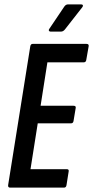

<svg xmlns="http://www.w3.org/2000/svg" viewBox="-20 -855 424 875"><path d="M26 0Q16 0 17 -11L118 -644Q120 -655 129 -655H374Q386 -655 384 -644L373 -581Q371 -571 362 -571H196L165 -373H315Q327 -373 325 -363L315 -303Q313 -293 304 -293H152L119 -84H284Q295 -84 293 -74L283 -11Q281 0 272 0ZM210 -711Q205 -711 203 -715Q201 -719 205 -724L273 -825Q280 -835 290 -835H350Q356 -835 357.5 -831Q359 -827 355 -822L276 -721Q268 -711 258 -711Z"/></svg>

Font: Sofia Sans Extra Condensed SemiBold
Style: Italic
Weight: 600
Italic angle: -9°
Designer: Botio Nikoltchev, Ani Petrova
Foundry: lettersoup
Version: Version 4.101